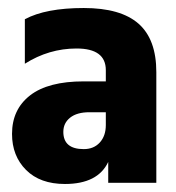

<svg xmlns="http://www.w3.org/2000/svg" viewBox="-20 -848 440 479"><path d="M244 -568H203Q172 -568 155 -554.5Q138 -541 138 -519Q138 -476 189 -476Q214 -476 229 -492.5Q244 -509 244 -536ZM42 -689V-800Q94 -828 189 -828Q281 -828 325.5 -789Q370 -750 370 -668V-392H250V-444Q224 -389 142 -389Q80 -389 45 -424Q10 -459 10 -514Q10 -575 55 -610Q100 -645 189 -645H244V-673Q244 -727 171 -727Q102 -727 42 -689Z"/></svg>

Font: Hind Bold
Style: Regular
Weight: 700
Designer: Manushi Parikh, Satya Rajpurohit
Foundry: Indian Type Foundry
Version: Version 1.201;PS 1.0;hotconv 1.0.78;makeotf.lib2.5.61930; tt